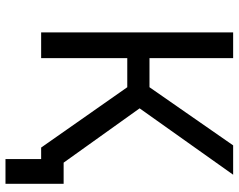

<svg xmlns="http://www.w3.org/2000/svg" viewBox="-105 -635 870 700"><g transform="rotate(90 330.0 -285.0)"><path d="M560 130H650V-82H573L375 -359L617 -700H510L298 -395H192V-700H98V0H192V-314H298L518 0H560Z"/></g></svg>

Font: Golos UI VF
Style: Regular
Weight: 400
Designer: A.Korolkova, Vitaly Kuzmin
Foundry: ParaType Ltd
Version: Version 2.000